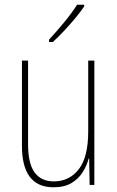

<svg xmlns="http://www.w3.org/2000/svg" viewBox="-20 -877 498 814"><path d="M380 -620V-93H360L358 -205H356Q348 -175 330.5 -147Q313 -119 283 -101Q253 -83 207 -83Q73 -83 73 -259V-620H99V-266Q99 -183 127 -145.5Q155 -108 208 -108Q274 -108 314 -159.5Q354 -211 354 -320V-620ZM337 -850Q321 -826 298 -798.5Q275 -771 250.5 -745Q226 -719 204 -699H188V-709Q222 -746 252.5 -783Q283 -820 307 -857H337Z"/></svg>

Font: Noto Sans Telugu UI Condensed Thin
Style: Regular
Weight: 100
Width: 3
Designer: Jelle Bosma - Monotype Design Team
Foundry: Monotype Imaging Inc.
Version: Version 2.005; ttfautohint (v1.8.4.7-5d5b)